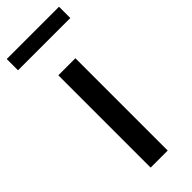

<svg xmlns="http://www.w3.org/2000/svg" viewBox="-285 -772 800 800"><g transform="rotate(-45 115.0 -372.0)"><path d="M65 0V-544H165.5V0ZM-39 -677.5V-744H269V-677.5Z"/></g></svg>

Font: Encode Sans SemiCondensed SemiCondensed Medium
Style: Regular
Weight: 500
Width: 4
Designer: Multiple Designers
Foundry: Impallari Type
Version: Version 3.000; ttfautohint (v1.8.3) -l 8 -r 50 -G 200 -x 14 